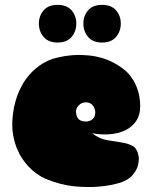

<svg xmlns="http://www.w3.org/2000/svg" viewBox="-20 -755 625 790"><path d="M359 -207Q388 -184 420 -178.5Q452 -173 479.5 -169Q507 -165 526.5 -154Q546 -143 551 -108Q552 -88 546 -69Q540 -52 525.5 -34.5Q511 -17 480 -5Q436 9 385 13Q341 17 285 11.5Q229 6 168 -19Q128 -37 97 -70Q84 -84 71.5 -102.5Q59 -121 49.5 -144.5Q40 -168 34.5 -197Q29 -226 31 -261Q34 -315 52 -364Q60 -385 72 -406.5Q84 -428 101.5 -448Q119 -468 142.5 -485Q166 -502 197 -513Q248 -528 301 -529Q323 -529 348.5 -526.5Q374 -524 399.5 -516.5Q425 -509 451 -495Q477 -481 501 -460Q517 -444 529 -424Q540 -406 548 -380.5Q556 -355 557 -320Q557 -281 539.5 -256Q522 -231 493.5 -218Q465 -205 429.5 -202.5Q394 -200 359 -207ZM333 -334Q316 -334 303.5 -321Q291 -308 293 -292Q295 -271 305.5 -263Q316 -255 333 -255Q350 -255 361 -265Q372 -275 372 -292Q372 -308 362 -321Q352 -334 333 -334ZM294 -658Q294 -626 274.5 -603Q255 -580 217 -580Q179 -580 159.5 -603Q140 -626 140 -658Q140 -690 159.5 -712.5Q179 -735 217 -735Q255 -735 274.5 -712.5Q294 -690 294 -658ZM477 -658Q477 -626 457.5 -603Q438 -580 400 -580Q362 -580 342.5 -603Q323 -626 323 -658Q323 -690 342.5 -712.5Q362 -735 400 -735Q438 -735 457.5 -712.5Q477 -690 477 -658Z"/></svg>

Font: Sniglet
Style: ExtraBold
Weight: 800
Version: Version 2.000; ttfautohint (v0.95) -l 8 -r 50 -G 200 -x 14 -